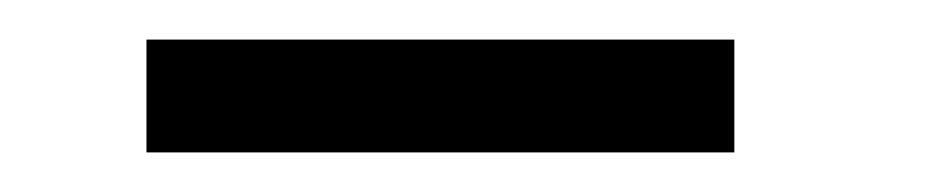

<svg xmlns="http://www.w3.org/2000/svg" viewBox="-20 -354 476 97"><path d="M351 -277H54V-334H351Z"/></svg>

Font: Bellota
Style: Regular
Weight: 400
Designer: Kemie Guaida
Foundry: Kemie Guaida
Version: Version 1.000;PS 002.000;hotconv 1.0.70;makeotf.lib2.5.58329